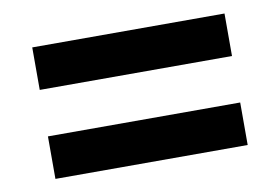

<svg xmlns="http://www.w3.org/2000/svg" viewBox="-47 -589 695 476"><g transform="rotate(-10 300.0 -350.5)"><path d="M58 -185V-292H542V-185ZM58 -409V-516H542V-409Z"/></g></svg>

Font: SUSE Thin
Style: Bold
Weight: 700
Version: Version 1.000